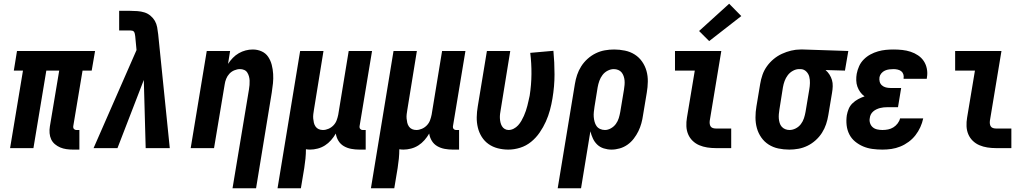

<svg xmlns="http://www.w3.org/2000/svg" viewBox="-20 -793 5540 1028"><path d="M371 8Q353 8 335.5 5.5Q318 3 302.5 -3.5Q287 -10 274 -21Q261 -32 254 -47Q247 -62 245.5 -80Q244 -98 247 -116L297 -415H228L159 0H34L103 -415H54L71 -520H489L471 -415H422L372 -116Q371 -108 376 -102.5Q381 -97 388 -97H405V8Z M481 0 711 -525 704 -599Q703 -605 702 -611Q701 -617 698 -622Q695 -627 689 -628.5Q683 -630 677 -630H618V-735H677Q696 -735 716 -733.5Q736 -732 753.5 -726.5Q771 -721 785.5 -709Q800 -697 809 -681.5Q818 -666 821.5 -647Q825 -628 827 -609L889 0H760L750 -365L609 0Z M1225 215 1313 -314Q1315 -326 1316 -338Q1317 -350 1316.5 -361.5Q1316 -373 1313 -384Q1310 -395 1304 -404.5Q1298 -414 1287.5 -418.5Q1277 -423 1265 -423Q1250 -423 1234.5 -416.5Q1219 -410 1208 -398Q1197 -386 1191 -371Q1185 -356 1183 -341L1126 0H1001L1087 -520H1212L1201 -451Q1212 -468 1226.5 -483Q1241 -498 1258.5 -508Q1276 -518 1295 -523Q1314 -528 1333 -528Q1359 -528 1381 -518Q1403 -508 1416 -488.5Q1429 -469 1435 -445.5Q1441 -422 1442.5 -397Q1444 -372 1441.5 -347Q1439 -322 1435 -297L1351 215Z M1466 215 1587 -520H1712L1661 -206Q1659 -194 1657.5 -182Q1656 -170 1657 -158.5Q1658 -147 1660.5 -136Q1663 -125 1669.5 -115.5Q1676 -106 1686.5 -101.5Q1697 -97 1709 -97Q1724 -97 1739 -103.5Q1754 -110 1765.5 -122Q1777 -134 1782.5 -149Q1788 -164 1791 -179L1847 -520H1972L1905 -116Q1904 -108 1909 -102.5Q1914 -97 1921 -97H1938V8H1904Q1882 8 1860.5 4Q1839 0 1821 -10.5Q1803 -21 1792 -39Q1781 -57 1778 -78Q1767 -59 1752.5 -42.5Q1738 -26 1720 -14.5Q1702 -3 1681 2.5Q1660 8 1640 8Q1635 8 1629 7.5Q1623 7 1618 6Q1618 31 1615.5 56.5Q1613 82 1609 107L1591 215Z M1966 215 2087 -520H2212L2161 -206Q2159 -194 2157.5 -182Q2156 -170 2157 -158.5Q2158 -147 2160.5 -136Q2163 -125 2169.5 -115.5Q2176 -106 2186.5 -101.5Q2197 -97 2209 -97Q2224 -97 2239 -103.5Q2254 -110 2265.5 -122Q2277 -134 2282.5 -149Q2288 -164 2291 -179L2347 -520H2472L2405 -116Q2404 -108 2409 -102.5Q2414 -97 2421 -97H2438V8H2404Q2382 8 2360.5 4Q2339 0 2321 -10.5Q2303 -21 2292 -39Q2281 -57 2278 -78Q2267 -59 2252.5 -42.5Q2238 -26 2220 -14.5Q2202 -3 2181 2.5Q2160 8 2140 8Q2135 8 2129 7.5Q2123 7 2118 6Q2118 31 2115.5 56.5Q2113 82 2109 107L2091 215Z M2702 8Q2673 8 2645.5 1Q2618 -6 2596 -21.5Q2574 -37 2559.5 -60Q2545 -83 2538.5 -110Q2532 -137 2532.5 -165.5Q2533 -194 2538 -223L2587 -520H2712L2661 -206Q2659 -195 2657.5 -183.5Q2656 -172 2656.5 -160.5Q2657 -149 2659.5 -138Q2662 -127 2667.5 -117.5Q2673 -108 2682.5 -102.5Q2692 -97 2703 -97Q2717 -97 2730.5 -104Q2744 -111 2754 -122Q2764 -133 2771.5 -146Q2779 -159 2785 -172.5Q2791 -186 2795.5 -199.5Q2800 -213 2803.5 -226.5Q2807 -240 2810 -254Q2813 -268 2816 -281Q2825 -339 2825.5 -396.5Q2826 -454 2819 -510L2943 -521Q2949 -459 2949 -395Q2949 -331 2938 -266Q2933 -235 2924.5 -203.5Q2916 -172 2902.5 -142Q2889 -112 2869.5 -83.5Q2850 -55 2823.5 -33.5Q2797 -12 2765 -2Q2733 8 2702 8Z M2966 215 3058 -343Q3062 -368 3070 -392Q3078 -416 3092 -438Q3106 -460 3126 -478Q3146 -496 3169.5 -507.5Q3193 -519 3218 -523.5Q3243 -528 3268 -528Q3297 -528 3326 -522Q3355 -516 3378.5 -501Q3402 -486 3418 -463Q3434 -440 3441.5 -413Q3449 -386 3448.5 -356Q3448 -326 3443 -297L3423 -177Q3420 -155 3414 -133Q3408 -111 3398 -90.5Q3388 -70 3373.5 -51Q3359 -32 3340 -18.5Q3321 -5 3298.5 1.5Q3276 8 3254 8Q3233 8 3212.5 1.5Q3192 -5 3177.5 -19Q3163 -33 3154.5 -51.5Q3146 -70 3141 -90L3091 215ZM3219 -97Q3235 -97 3251 -106Q3267 -115 3277.5 -129.5Q3288 -144 3293 -160.5Q3298 -177 3301 -194L3321 -314Q3323 -326 3324 -338.5Q3325 -351 3324 -362.5Q3323 -374 3319 -385.5Q3315 -397 3308 -405.5Q3301 -414 3290 -418.5Q3279 -423 3266 -423Q3250 -423 3233.5 -414.5Q3217 -406 3206 -391.5Q3195 -377 3189 -360Q3183 -343 3180 -326L3163 -221Q3161 -207 3159.5 -193.5Q3158 -180 3159 -167Q3160 -154 3163.5 -141Q3167 -128 3174 -118Q3181 -108 3193 -102.5Q3205 -97 3219 -97Z M3812 0Q3789 0 3766.5 -3.5Q3744 -7 3724 -15.5Q3704 -24 3688.5 -39Q3673 -54 3664.5 -74Q3656 -94 3655 -117Q3654 -140 3658 -163L3700 -415H3594V-520H3842L3780 -146Q3779 -138 3780 -130Q3781 -122 3785 -116Q3789 -110 3796.5 -107.5Q3804 -105 3812 -105H3895V0ZM3777 -573 3723 -627 3884 -773 3949 -707Z M4206 8Q4176 8 4147.5 2Q4119 -4 4095.5 -19Q4072 -34 4056 -57Q4040 -80 4032.5 -107Q4025 -134 4025 -164Q4025 -194 4030 -223L4050 -343Q4054 -368 4062.5 -392.5Q4071 -417 4086.5 -438.5Q4102 -460 4122.5 -477Q4143 -494 4167 -505Q4191 -516 4216 -522Q4241 -528 4266 -528Q4269 -528 4273 -528Q4277 -528 4281 -528L4522 -520L4504 -415L4400 -418Q4412 -408 4421 -394Q4430 -380 4434.5 -364.5Q4439 -349 4438.5 -331.5Q4438 -314 4435 -297L4415 -177Q4411 -152 4403 -128Q4395 -104 4381 -82Q4367 -60 4347 -42Q4327 -24 4303.5 -12.5Q4280 -1 4255 3.5Q4230 8 4206 8ZM4207 -97Q4224 -97 4240.5 -105.5Q4257 -114 4268 -128.5Q4279 -143 4284.5 -160Q4290 -177 4293 -194L4313 -314Q4316 -331 4316.5 -348.5Q4317 -366 4313 -382Q4309 -398 4297 -410Q4285 -422 4268 -423H4264Q4262 -423 4261 -423Q4260 -423 4258 -423Q4242 -423 4225.5 -414Q4209 -405 4198 -390.5Q4187 -376 4181 -359.5Q4175 -343 4172 -326L4153 -206Q4151 -194 4150 -181.5Q4149 -169 4150 -157.5Q4151 -146 4154.5 -134.5Q4158 -123 4165.5 -114.5Q4173 -106 4184 -101.5Q4195 -97 4207 -97Z M4705 8Q4678 8 4651.5 4.5Q4625 1 4601.5 -9Q4578 -19 4558.5 -35Q4539 -51 4527.5 -73.5Q4516 -96 4513 -122.5Q4510 -149 4514 -176Q4517 -193 4524 -210Q4531 -227 4544.5 -240Q4558 -253 4574.5 -262Q4591 -271 4609 -277Q4595 -287 4585.5 -300.5Q4576 -314 4570.5 -329.5Q4565 -345 4564.5 -363Q4564 -381 4567 -398Q4571 -419 4580 -439Q4589 -459 4605 -475Q4621 -491 4640.5 -501.5Q4660 -512 4681 -518Q4702 -524 4722.5 -526Q4743 -528 4764 -528Q4788 -528 4811 -525.5Q4834 -523 4855.5 -516Q4877 -509 4895.5 -496.5Q4914 -484 4926 -466Q4938 -448 4942.5 -425Q4947 -402 4943 -379Q4943 -377 4942.5 -375Q4942 -373 4942 -371H4818Q4818 -372 4818 -372.5Q4818 -373 4818 -374Q4820 -385 4816.5 -395.5Q4813 -406 4805 -412Q4797 -418 4786 -420.5Q4775 -423 4764 -423Q4753 -423 4741 -421.5Q4729 -420 4718 -415Q4707 -410 4699 -400.5Q4691 -391 4689 -380Q4687 -367 4690 -355.5Q4693 -344 4702 -336Q4711 -328 4723 -325Q4735 -322 4747 -322H4805L4788 -219H4730Q4720 -219 4710.5 -218Q4701 -217 4691.5 -214.5Q4682 -212 4672.5 -207.5Q4663 -203 4655 -196Q4647 -189 4642.5 -180Q4638 -171 4637 -161Q4634 -147 4638.5 -133.5Q4643 -120 4653 -111.5Q4663 -103 4677 -100Q4691 -97 4705 -97Q4720 -97 4735 -100Q4750 -103 4763 -111Q4776 -119 4786 -132Q4796 -145 4799 -159H4923Q4918 -135 4907.5 -112Q4897 -89 4881.5 -69Q4866 -49 4845 -33.5Q4824 -18 4800.5 -8.5Q4777 1 4753 4.5Q4729 8 4705 8Z M5312 0Q5289 0 5266.5 -3.5Q5244 -7 5224 -15.5Q5204 -24 5188.5 -39Q5173 -54 5164.5 -74Q5156 -94 5155 -117Q5154 -140 5158 -163L5200 -415H5094V-520H5342L5280 -146Q5279 -138 5280 -130Q5281 -122 5285 -116Q5289 -110 5296.5 -107.5Q5304 -105 5312 -105H5395V0Z"/></svg>

Font: Iosevka SS04 Extrabold Oblique
Style: Regular
Weight: 800
Italic angle: -9°
Monospace: yes
Designer: Belleve Invis
Foundry: Belleve Invis
Version: Version 19.0.0; ttfautohint (v1.8.4)